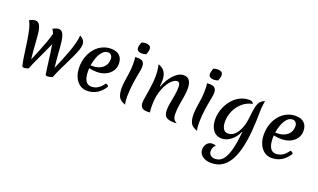

<svg xmlns="http://www.w3.org/2000/svg" viewBox="-104 -1418 3937 2376"><g transform="rotate(20 1864.5 -229.5)"><path d="M175 14Q151 14 147 -1Q132 -69 121 -148.5Q110 -228 98.5 -307Q87 -386 71.5 -452.5Q56 -519 31 -560Q50 -571 70.5 -578.5Q91 -586 106 -586Q146 -586 165.5 -550.5Q185 -515 192.5 -451.5Q200 -388 205 -302Q210 -216 222 -115Q248 -175 276 -243.5Q304 -312 328.5 -379.5Q353 -447 368 -504Q355 -537 339 -560Q358 -571 378.5 -578.5Q399 -586 414 -586Q453 -586 472 -550.5Q491 -515 499 -451.5Q507 -388 512.5 -302Q518 -216 530 -115Q556 -174 583.5 -240.5Q611 -307 634.5 -372.5Q658 -438 673.5 -496.5Q689 -555 690 -599Q725 -582 741 -559Q757 -536 757 -502Q757 -472 742 -429Q727 -386 702.5 -333.5Q678 -281 650 -224Q622 -167 594.5 -109.5Q567 -52 547 0Q543 3 521.5 8.5Q500 14 483 14Q472 14 464.5 10.5Q457 7 455 -1Q446 -57 438 -121.5Q430 -186 421.5 -252.5Q413 -319 402 -379Q376 -319 344.5 -252Q313 -185 282.5 -119.5Q252 -54 232 0Q228 3 210 8.5Q192 14 175 14Z M1002 15Q946 15 904 -16Q862 -47 838 -102Q814 -157 814 -229Q814 -303 836.5 -366.5Q859 -430 898.5 -477Q938 -524 991.5 -550.5Q1045 -577 1108 -577Q1182 -577 1221.5 -539.5Q1261 -502 1261 -432Q1261 -378 1232 -336Q1203 -294 1152 -270Q1101 -246 1036 -246Q1008 -246 982.5 -249Q957 -252 934 -257Q933 -241 933 -226Q933 -52 1035 -52Q1129 -52 1193 -150Q1230 -143 1230 -120Q1145 15 1002 15ZM1087 -522Q1047 -522 1016.5 -488.5Q986 -455 966 -403Q946 -351 938 -296H962Q1045 -296 1096 -338.5Q1147 -381 1147 -452Q1147 -484 1131 -503Q1115 -522 1087 -522Z M1495 -88Q1495 -52 1498 -25.5Q1501 1 1507 15Q1440 -6 1417.5 -48.5Q1395 -91 1395 -164Q1395 -208 1403 -262Q1411 -316 1419 -372Q1427 -428 1427 -479Q1427 -505 1426.5 -530.5Q1426 -556 1421 -581Q1429 -582 1438 -582.5Q1447 -583 1454 -583Q1503 -583 1524 -563Q1545 -543 1545 -497Q1545 -468 1532.5 -407Q1520 -346 1508 -264Q1496 -182 1495 -88ZM1539 -661Q1510 -651 1480 -651Q1457 -651 1436 -662.5Q1415 -674 1415 -706Q1415 -724 1421 -741.5Q1427 -759 1433 -778Q1462 -788 1492 -788Q1515 -788 1536 -776.5Q1557 -765 1557 -733Q1557 -715 1551 -697.5Q1545 -680 1539 -661Z M1838 -345Q1863 -413 1901 -465.5Q1939 -518 1981 -547.5Q2023 -577 2061 -577Q2120 -577 2143.5 -538.5Q2167 -500 2167 -435Q2167 -384 2157 -327.5Q2147 -271 2137.5 -212Q2128 -153 2128 -95Q2128 -48 2141.5 -25.5Q2155 -3 2185 14Q2175 15 2166 15Q2157 15 2148 15Q2076 15 2044.5 -10Q2013 -35 2013 -102Q2013 -142 2023 -195.5Q2033 -249 2043 -306Q2053 -363 2053 -414Q2053 -480 2013 -480Q1987 -480 1954 -453Q1921 -426 1891 -375.5Q1861 -325 1841.5 -254.5Q1822 -184 1822 -98Q1822 -75 1822.5 -50.5Q1823 -26 1828 0Q1817 1 1808.5 1.5Q1800 2 1793 2Q1746 2 1722.5 -18Q1699 -38 1699 -84Q1699 -106 1705.5 -146.5Q1712 -187 1720.5 -238Q1729 -289 1735 -343.5Q1741 -398 1741 -448Q1741 -487 1737 -525Q1733 -563 1724 -598Q1791 -573 1814.5 -529Q1838 -485 1838 -427Q1838 -408 1836.5 -387.5Q1835 -367 1832 -346Z M2442 -88Q2442 -52 2445 -25.5Q2448 1 2454 15Q2387 -6 2364.5 -48.5Q2342 -91 2342 -164Q2342 -208 2350 -262Q2358 -316 2366 -372Q2374 -428 2374 -479Q2374 -505 2373.5 -530.5Q2373 -556 2368 -581Q2376 -582 2385 -582.5Q2394 -583 2401 -583Q2450 -583 2471 -563Q2492 -543 2492 -497Q2492 -468 2479.5 -407Q2467 -346 2455 -264Q2443 -182 2442 -88ZM2486 -661Q2457 -651 2427 -651Q2404 -651 2383 -662.5Q2362 -674 2362 -706Q2362 -724 2368 -741.5Q2374 -759 2380 -778Q2409 -788 2439 -788Q2462 -788 2483 -776.5Q2504 -765 2504 -733Q2504 -715 2498 -697.5Q2492 -680 2486 -661Z M2979 -162Q2946 -86 2888 -43Q2830 0 2771 0Q2720 0 2685 -26.5Q2650 -53 2632.5 -98.5Q2615 -144 2615 -200Q2615 -264 2637.5 -329Q2660 -394 2701.5 -448Q2743 -502 2801.5 -534.5Q2860 -567 2933 -567Q2978 -567 2988 -535Q2909 -519 2853.5 -469Q2798 -419 2768.5 -351Q2739 -283 2739 -211Q2739 -158 2759 -121.5Q2779 -85 2823 -85Q2873 -85 2911.5 -122.5Q2950 -160 2974.5 -224.5Q2999 -289 3007 -370Q3015 -452 3026 -501.5Q3037 -551 3058 -578Q3079 -605 3118 -619Q3111 -575 3107.5 -543Q3104 -511 3104 -473Q3103 -339 3093 -218.5Q3083 -98 3060 2Q3037 102 2997 175.5Q2957 249 2896.5 289Q2836 329 2752 329Q2700 329 2664 312Q2628 295 2609.5 267.5Q2591 240 2591 208Q2591 164 2617.5 131Q2644 98 2688 98Q2711 98 2735 108Q2718 120 2707.5 142.5Q2697 165 2697 189Q2697 224 2719 244Q2741 264 2780 264Q2816 264 2848 245.5Q2880 227 2906.5 180Q2933 133 2953 50Q2973 -33 2985 -161Z M3433 15Q3377 15 3335 -16Q3293 -47 3269 -102Q3245 -157 3245 -229Q3245 -303 3267.5 -366.5Q3290 -430 3329.5 -477Q3369 -524 3422.5 -550.5Q3476 -577 3539 -577Q3613 -577 3652.5 -539.5Q3692 -502 3692 -432Q3692 -378 3663 -336Q3634 -294 3583 -270Q3532 -246 3467 -246Q3439 -246 3413.5 -249Q3388 -252 3365 -257Q3364 -241 3364 -226Q3364 -52 3466 -52Q3560 -52 3624 -150Q3661 -143 3661 -120Q3576 15 3433 15ZM3518 -522Q3478 -522 3447.5 -488.5Q3417 -455 3397 -403Q3377 -351 3369 -296H3393Q3476 -296 3527 -338.5Q3578 -381 3578 -452Q3578 -484 3562 -503Q3546 -522 3518 -522Z"/></g></svg>

Font: Merienda Medium
Style: Regular
Weight: 500
Designer: Eduardo Rodriguez Tunni
Foundry: Eduardo Rodriguez Tunni
Version: Version 2.001; ttfautohint (v1.8.4.7-5d5b)